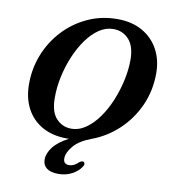

<svg xmlns="http://www.w3.org/2000/svg" viewBox="-99 -798 977 1106"><g transform="rotate(10 390.0 -245.0)"><path d="M498 -714Q583 -714 644.2 -679.5Q705.5 -645 738.8 -584.2Q772 -523.5 772 -444.5Q772 -343 733 -256Q694 -169 626 -105Q558 -41 472 -9Q402.5 16.5 369 56Q335.5 95.5 335.5 129.5Q335.5 163 369 163Q397 163 421.5 138.5Q436.5 126 446.5 129Q453 130.5 455.2 138.5Q457.5 146.5 448 159.5Q432 185 396.8 204.2Q361.5 223.5 316.5 223.5Q271.5 223.5 248.2 205.5Q225 187.5 225 156Q225 119.5 253.2 82.5Q281.5 45.5 342.5 13.5Q337 14 331.5 14Q246.5 14 186 -20Q125.5 -54 93.2 -115Q61 -176 61 -258Q61 -350 94.2 -432.5Q127.5 -515 187.2 -578.2Q247 -641.5 326.5 -677.8Q406 -714 498 -714ZM221 -204.5Q221 -122.5 257 -84.2Q293 -46 344.5 -46Q389.5 -46 429.8 -74Q470 -102 503.5 -149Q537 -196 561.2 -254.8Q585.5 -313.5 599 -375.8Q612.5 -438 612.5 -495Q612.5 -574.5 576.5 -614Q540.5 -653.5 485.5 -653.5Q442 -653.5 402.2 -626.8Q362.5 -600 329.5 -554Q296.5 -508 272 -449.8Q247.5 -391.5 234 -328.2Q220.5 -265 221 -204.5Z"/></g></svg>

Font: Fraunces 9pt S050 SemiBold
Style: Italic
Weight: 600
Italic angle: -16°
Version: Version 1.000; ttfautohint (v1.8.3)